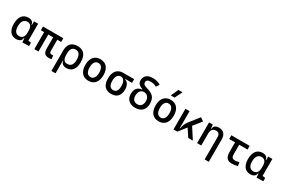

<svg xmlns="http://www.w3.org/2000/svg" viewBox="149 -2365 6146 4160"><g transform="rotate(30 3222.5 -285.0)"><path d="M243.2 9.8C321.3 9.8 373.5 -24.9 380.9 -93.8H392.6L399.4 4.9L565.4 0V-83L494.1 -93.8V-517.6H390.6V-423.8H380.9C372.6 -493.2 329.1 -527.3 249 -527.3C114.3 -527.3 37.1 -427.7 37.1 -253.9C37.1 -84 112.3 9.8 243.2 9.8ZM390.6 -224.6C390.6 -132.3 345.2 -78.1 268.6 -78.1C183.6 -78.1 139.6 -137.7 139.6 -253.9C139.6 -372.1 188 -439.5 273.4 -439.5C347.2 -439.5 390.6 -385.3 390.6 -293Z M1058.6 9.8C1089.4 9.8 1105.5 8.3 1129.9 3.9L1118.2 -86.9C1105.5 -84.5 1096.7 -83 1087.9 -83C1036.1 -83 1026.4 -105 1026.4 -156.2V-424.8H1123V-517.6H615.2V-424.8H697.3V0H800.8V-424.8H922.9V-151.4C922.9 -38.6 962.9 9.8 1058.6 9.8Z M1500 9.8C1634.3 9.8 1710.9 -84 1710.9 -253.9C1710.9 -433.6 1632.8 -527.3 1482.4 -527.3C1332 -527.3 1253.9 -444.3 1253.9 -285.6V224.6H1357.4V-94.7H1367.2C1373.5 -25.4 1424.3 9.8 1500 9.8ZM1357.4 -237.3V-281.2C1357.4 -385.3 1400.4 -439.5 1482.4 -439.5C1565.4 -439.5 1608.4 -376 1608.4 -253.9C1608.4 -137.7 1562.5 -78.1 1473.6 -78.1C1395 -78.1 1357.4 -129.9 1357.4 -237.3Z M2050.8 9.8C2194.3 9.8 2277.3 -87.9 2277.3 -258.8C2277.3 -429.7 2194.3 -527.3 2050.8 -527.3C1907.2 -527.3 1824.2 -429.7 1824.2 -258.8C1824.2 -87.9 1907.2 9.8 2050.8 9.8ZM2050.8 -83C1974.6 -83 1931.6 -146.5 1931.6 -258.8C1931.6 -371.1 1974.6 -434.6 2050.8 -434.6C2127 -434.6 2169.9 -371.1 2169.9 -258.8C2169.9 -146.5 2127 -83 2050.8 -83Z M2619.6 9.8C2763.7 9.8 2838.9 -72.3 2838.9 -229.5C2838.9 -323.7 2792 -402.8 2729 -413.1V-424.8H2895.5V-517.6H2619.6C2477.5 -517.6 2395.5 -419.9 2395.5 -249C2395.5 -79.1 2472.2 9.8 2619.6 9.8ZM2619.6 -83C2543 -83 2502.9 -140.1 2502.9 -249C2502.9 -361.3 2544.9 -424.8 2619.6 -424.8C2690.9 -424.8 2731.4 -361.3 2731.4 -249C2731.4 -140.1 2692.9 -83 2619.6 -83Z M3224.1 9.8C3371.6 9.8 3459 -76.2 3459 -222.7C3459 -391.6 3377 -448.2 3230.5 -488.3C3156.7 -508.3 3130.9 -534.2 3130.9 -576.7C3130.9 -627.9 3163.1 -649.4 3239.3 -649.4C3295.4 -649.4 3343.8 -636.2 3384.8 -610.4L3434.6 -689.9C3375.5 -725.1 3311 -742.2 3239.3 -742.2C3104.5 -742.2 3027.3 -678.7 3027.3 -566.9C3027.3 -495.6 3066.4 -451.2 3157.2 -419.4V-408.2C3051.3 -401.4 2991.2 -328.6 2991.2 -208C2991.2 -70.8 3077.6 9.8 3224.1 9.8ZM3225.1 -80.1C3143.6 -80.1 3095.7 -132.8 3095.7 -222.7C3095.7 -319.8 3145.5 -383.8 3220.7 -383.8C3301.3 -383.8 3354.5 -323.7 3354.5 -232.4C3354.5 -136.2 3306.6 -80.1 3225.1 -80.1Z M3808.6 9.8C3952.1 9.8 4035.2 -87.9 4035.2 -258.8C4035.2 -429.7 3952.1 -527.3 3808.6 -527.3C3665 -527.3 3582 -429.7 3582 -258.8C3582 -87.9 3665 9.8 3808.6 9.8ZM3808.6 -83C3732.4 -83 3689.5 -146.5 3689.5 -258.8C3689.5 -371.1 3732.4 -434.6 3808.6 -434.6C3884.8 -434.6 3927.7 -371.1 3927.7 -258.8C3927.7 -146.5 3884.8 -83 3808.6 -83ZM3759.3 -609.4H3853L3945.8 -794.9H3842.3Z M4178.7 0H4272.5L4423.3 -189.5L4547.4 0H4663.1L4488.3 -270L4647 -469.2L4562.5 -527.3L4374 -288.6C4327.6 -230 4302.7 -165 4293 -93.3H4282.2V-517.6H4178.7Z M5087.9 224.6H5191.4V-336.9C5191.4 -458 5128.9 -527.3 5019.5 -527.3C4932.6 -527.3 4888.7 -493.2 4882.8 -423.8H4871.6L4863.3 -517.6H4769.5V0H4873V-291C4873 -390.6 4914.1 -439.5 4995.1 -439.5C5053.7 -439.5 5087.9 -402.3 5087.9 -336.9Z M5636.7 9.8C5689.5 9.8 5732.9 3.9 5783.2 -10.7L5771.5 -101.6C5731.9 -88.9 5702.6 -83 5675.8 -83C5592.8 -83 5577.1 -118.2 5577.1 -200.2V-424.8H5786.1V-517.6H5327.1V-424.8H5473.6V-195.3C5473.6 -51.8 5521.5 9.8 5636.7 9.8Z M6102.5 9.8C6180.7 9.8 6232.9 -24.9 6240.2 -93.8H6252L6258.8 4.9L6424.8 0V-83L6353.5 -93.8V-517.6H6250V-423.8H6240.2C6231.9 -493.2 6188.5 -527.3 6108.4 -527.3C5973.6 -527.3 5896.5 -427.7 5896.5 -253.9C5896.5 -84 5971.7 9.8 6102.5 9.8ZM6250 -224.6C6250 -132.3 6204.6 -78.1 6127.9 -78.1C6043 -78.1 5999 -137.7 5999 -253.9C5999 -372.1 6047.4 -439.5 6132.8 -439.5C6206.5 -439.5 6250 -385.3 6250 -293Z"/></g></svg>

Font: Cascadia Code PL
Style: Regular
Weight: 400
Monospace: yes
Designer: Aaron Bell
Foundry: Saja Typeworks
Version: Version 2404.023